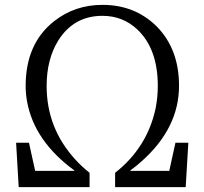

<svg xmlns="http://www.w3.org/2000/svg" viewBox="-20 -766 837 786"><path d="M698.2 -181.6H751L740.2 0H451.2V-58.6Q583 -162.1 617.2 -323.2Q626 -368.2 626 -414.1Q626 -566.4 542 -645.5Q482.4 -701.2 399.4 -701.2Q282.2 -701.2 218.8 -600.6Q170.9 -523.4 170.9 -414.1Q170.9 -242.2 287.1 -114.3Q314.5 -84 346.7 -58.6V0H56.6L45.9 -181.6H98.6L124 -66.4H284.2V-68.4Q120.1 -188.5 90.8 -350.6Q85 -382.8 85 -414.1Q85 -587.9 202.1 -679.7Q287.1 -746.1 399.4 -746.1Q531.2 -746.1 620.1 -659.2Q712.9 -566.4 712.9 -415Q712.9 -242.2 560.5 -106.4Q538.1 -85.9 513.7 -68.4V-66.4H672.9Z"/></svg>

Font: GenYoMin JP Regular
Style: Regular
Weight: 400
Version: Version 1.001;PS 1;hotconv 16.6.51;makeotf.lib2.5.65220 DEVE